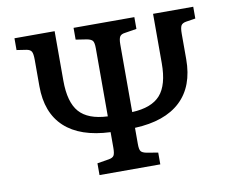

<svg xmlns="http://www.w3.org/2000/svg" viewBox="-77 -800 1095 899"><g transform="rotate(-10 470.5 -350.0)"><path d="M326 0V-56L381 -65Q400 -68 406 -78Q412 -88 412 -115V-189Q269 -195 195 -263.5Q121 -332 121 -459V-584Q121 -613 115 -623.5Q109 -634 91 -637L45 -644V-700H236V-465Q236 -362 277.5 -315Q319 -268 412 -264V-588Q412 -614 405.5 -623Q399 -632 378 -636L326 -644V-700H615V-644L559 -635Q541 -633 534.5 -622.5Q528 -612 528 -585V-264Q621 -268 662.5 -315Q704 -362 704 -465V-700H895V-644L850 -637Q832 -634 826 -623.5Q820 -613 820 -584V-464Q820 -335 745.5 -265Q671 -195 528 -189V-112Q528 -86 534.5 -77.5Q541 -69 561 -65L615 -56V0Z"/></g></svg>

Font: Literata Medium
Style: Regular
Weight: 500
Designer: Latin by Veronika Burian and Jose Scaglione. Greek by Irene Vlachou. Cyrillic by Vera Evstafieva.
Foundry: TypeTogether
Version: Version 3.103; ttfautohint (v1.8.4.7-5d5b);gftools[0.9.29]